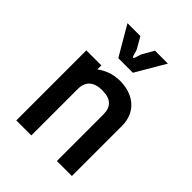

<svg xmlns="http://www.w3.org/2000/svg" viewBox="-213 -863 977 977"><g transform="rotate(45 275.5 -375.0)"><path d="M77 0H185V-334C185 -388 216 -418 278 -418C342 -418 369 -388 369 -334V0H477V-361C477 -459 406 -516 308 -516C257 -516 215 -498 185 -475V-504H77ZM220 -591H325L418 -750H325L289 -687L278 -653C275 -644 269 -644 266 -653L256 -687L220 -750H127Z"/></g></svg>

Font: Finlandica Medium
Style: Regular
Weight: 500
Designer: Niklas Ekholm, Juho Hiilivirta, Jaakko Suomalainen
Foundry: Helsinki Type Studio
Version: Version 2.000;Glyphs 3.2 (3202)